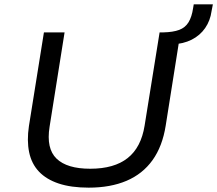

<svg xmlns="http://www.w3.org/2000/svg" viewBox="-20 -854 999 883"><path d="M388 9Q307 9 250 -10Q193 -29 159 -65Q125 -101 114 -154Q103 -207 113 -274L182 -705H277L208 -271Q192 -171 240 -124.5Q288 -78 395 -78Q505 -78 567 -127Q629 -176 645 -276L714 -705H810L742 -276Q727 -181 681.5 -117.5Q636 -54 562 -22.5Q488 9 388 9ZM772 -650 726 -685 730 -705Q776 -706 804 -716.5Q832 -727 847 -751.5Q862 -776 868 -816L871 -834H959L953 -803Q947 -759 923.5 -725Q900 -691 861.5 -671.5Q823 -652 772 -650Z"/></svg>

Font: Nunito Sans 7pt SemiExpanded
Style: Italic
Weight: 400
Width: 6
Italic angle: -9°
Designer: Vernon Adams
Foundry: Vernon Adams
Version: Version 3.101;gftools[0.9.27]